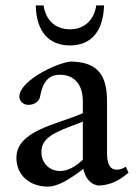

<svg xmlns="http://www.w3.org/2000/svg" viewBox="-20 -683 513 714"><path d="M338 -663C330 -608 293 -574 241 -574C187 -574 150 -607 142 -663H113C115 -563 164 -514 240 -514C316 -514 364 -563 367 -663ZM458 -41C454 -48 451 -56 448 -63C437 -56 426 -52 415 -52C388 -52 378 -74 378 -115V-306C378 -403 344 -454 240 -454C180 -445 52 -380 52 -324C52 -306 68 -293 85 -293C107 -293 128 -305 130 -329C140 -379 161 -405 203 -405C255 -405 288 -370 288 -307V-262C193 -220 41 -198 41 -96C41 -31 91 11 158 11C197 11 244 -20 290 -55C296 -26 312 2 346 7C384 6 419 -7 458 -41ZM288 -89C264 -66 234 -47 204 -47C168 -47 134 -72 134 -118C134 -170 181 -191 269 -223L288 -231Z"/></svg>

Font: Sibila
Style: Regular
Weight: 400
Designer: Stefan Peev
Foundry: Context Ltd
Version: Version 1.000